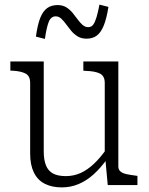

<svg xmlns="http://www.w3.org/2000/svg" viewBox="-20 -804 647 834"><path d="M170 -537V-146Q170 -110 179.5 -86Q189 -62 210 -50.5Q231 -39 266 -39Q300 -39 330 -52.5Q360 -66 388.5 -93Q417 -120 444 -159L447 -116Q418 -75 387 -47Q356 -19 321.5 -4.5Q287 10 249 10Q205 10 174 -6Q143 -22 127 -55Q111 -88 111 -136V-444Q111 -474 91 -484.5Q71 -495 34 -497H25V-537ZM494 -537V-81Q494 -67 503.5 -59Q513 -51 530 -47.5Q547 -44 570 -41L577 -40V0H448L437 -120L435 -125V-444Q435 -474 414 -484.5Q393 -495 354 -496L342 -497V-537ZM356 -636Q333 -636 317 -646Q301 -656 289 -670.5Q277 -685 266.5 -699.5Q256 -714 245.5 -723.5Q235 -733 222 -733Q201 -733 191.5 -708.5Q182 -684 175 -635L136 -645Q143 -696 154.5 -725.5Q166 -755 184.5 -768.5Q203 -782 230 -782Q252 -782 267.5 -772.5Q283 -763 295 -748.5Q307 -734 317.5 -719.5Q328 -705 339 -695.5Q350 -686 363 -686Q377 -686 385 -697Q393 -708 399.5 -730Q406 -752 412 -784L451 -774Q443 -723 430.5 -692.5Q418 -662 400 -649Q382 -636 356 -636Z"/></svg>

Font: Roboto Serif SemiCondensed ExtraLight
Style: Regular
Weight: 250
Width: 4
Designer: Greg Gazdowicz
Foundry: Commercial Type
Version: Version 1.007